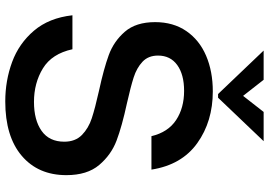

<svg xmlns="http://www.w3.org/2000/svg" viewBox="-166 -842 1021 729"><g transform="rotate(90 344.5 -477.5)"><path d="M38 -242H167Q184 -164 239.5 -130Q295 -96 367 -96Q436 -96 477 -125Q518 -154 518 -211Q518 -253 492.5 -278Q467 -303 429 -315.5Q391 -328 324 -343Q241 -361 189 -380Q137 -399 100.5 -441Q64 -483 64 -556Q64 -625 98 -674.5Q132 -724 191.5 -749.5Q251 -775 327 -775Q441 -775 523.5 -716Q606 -657 624 -542H497Q482 -605 436 -635.5Q390 -666 325 -666Q263 -666 227 -640Q191 -614 191 -567Q191 -530 214.5 -508Q238 -486 274 -474.5Q310 -463 372 -449Q460 -430 514 -409.5Q568 -389 606.5 -343.5Q645 -298 645 -219Q645 -112 571.5 -49.5Q498 13 365 13Q286 13 215.5 -13Q145 -39 96.5 -96Q48 -153 38 -242ZM351 -795H337L172 -968H283L344 -890L405 -968H516Z"/></g></svg>

Font: Open Sauce One SemiBold
Style: Regular
Weight: 600
Designer: Alfredo Marco Pradil
Foundry: Creative Sauce Fz LLC
Version: Version 1.477